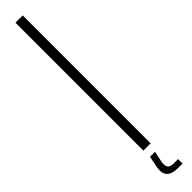

<svg xmlns="http://www.w3.org/2000/svg" viewBox="-346 -743 849 849"><g transform="rotate(-45 79.0 -318.5)"><path d="M56 0V-800H101.5V0ZM138 163H109.5Q34.5 163 46.5 94.5L57.5 40H88.5L77.5 94.5Q70.5 135 109.5 135H138Z"/></g></svg>

Font: Big Shoulders Stencil Display Light
Style: Regular
Weight: 300
Designer: Patric King
Foundry: XO Type Co
Version: Version 1.000